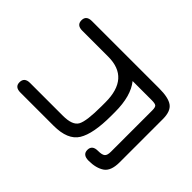

<svg xmlns="http://www.w3.org/2000/svg" viewBox="-163 -623 990 990"><g transform="rotate(-45 331.5 -128.5)"><path d="M589.8 75.2V-416C589.8 -443.4 578.1 -457 554.7 -457C531.2 -457 519.5 -443.4 519.5 -416V-226.6C519.5 -122.4 460.6 -70.3 342.8 -70.3H314.5C242.2 -70.3 194.8 -76.3 172.4 -88.4C149.9 -100.4 138.7 -129.9 138.7 -176.8V-416C138.7 -443.4 126.6 -457 102.5 -457C79.8 -457 68.4 -443.4 68.4 -416V-173.8C68.4 -105.5 87.6 -59.4 126 -35.6C164.4 -11.9 227.2 0 314.5 0H342.8C420.2 0 479.2 -16.3 519.5 -48.8V90.8C519.5 107.1 517.4 117.7 513.2 122.6C509 127.4 499.3 129.9 484.4 129.9H182.6C165 129.9 153.3 126.3 147.5 119.1C141.6 112 138.7 98.6 138.7 79.1C138.7 51.1 127 37.1 103.5 37.1C80.1 37.1 68.4 51.8 68.4 81.1C68.4 116.9 75.7 145.7 90.3 167.5C105 189.3 133.5 200.2 175.8 200.2H491.2C529 200.2 554.9 190.6 568.8 171.4C582.8 152.2 589.8 120.1 589.8 75.2Z"/></g></svg>

Font: Jura
Style: DemiBold
Weight: 600
Version: Version 2.5.1